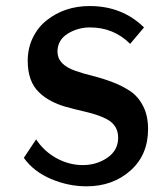

<svg xmlns="http://www.w3.org/2000/svg" viewBox="-20 -620 522 649"><path d="M419.9 -471.7Q364.3 -527.3 284.2 -527.3Q242.7 -527.3 208.5 -505.9Q174.3 -484.4 174.3 -445.3Q174.3 -401.4 235.4 -380.4Q262.2 -371.1 294.7 -363Q327.1 -355 359.9 -342.5Q392.6 -330.1 419.7 -312.3Q446.8 -294.4 463.6 -261.7Q480.5 -229 480.5 -183.6Q480.5 -96.2 420.7 -43.2Q360.8 9.8 272.5 9.8Q210.9 9.8 152.3 -15.1Q93.8 -40 60.5 -86.4L102.1 -148.9Q128.9 -108.4 171.1 -85.2Q213.4 -62 260 -62Q306.6 -62 343 -86.9Q379.4 -111.8 379.4 -154.8Q379.4 -196.8 340.8 -217.3Q313 -231.9 269.8 -241.9Q226.6 -252 201.2 -259.3Q175.8 -266.6 152.8 -278.6Q129.9 -290.5 112.3 -307.6Q73.7 -344.2 73.7 -414.6Q73.7 -457 91.1 -492.7Q108.4 -528.3 137.7 -551.3Q198.7 -599.6 283.2 -599.6Q393.1 -599.6 466.8 -527.3Z"/></svg>

Font: Rachana
Style: Bold
Weight: 700
Designer: Hussain KH
Foundry: Hussain KH, Rajeesh K Nambiar, Santhosh Thottingal, Swathanthra Malayalam Computing (http://smc.org.in)
Version: Version 7.0.0+20221109